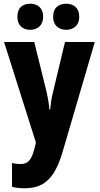

<svg xmlns="http://www.w3.org/2000/svg" viewBox="-20 -777 538 1037"><path d="M2 -550H165L232 -279Q236 -263 238.5 -247Q241 -231 243.5 -215.5Q246 -200 246 -186H251Q253 -206 256 -228.5Q259 -251 266 -278L331 -550H492L317 47Q297 115 269.5 158Q242 201 204 220.5Q166 240 112 240Q93 240 76.5 238Q60 236 45 232V103Q55 106 66 107.5Q77 109 89 109Q112 109 126 100.5Q140 92 150 71.5Q160 51 169 15L174 -7ZM74 -686Q74 -722 93 -739.5Q112 -757 143 -757Q174 -757 193.5 -739Q213 -721 213 -686Q213 -653 193.5 -634.5Q174 -616 143 -616Q112 -616 93 -634Q74 -652 74 -686ZM267 -686Q267 -722 286.5 -739.5Q306 -757 337 -757Q369 -757 388.5 -739Q408 -721 408 -686Q408 -653 388.5 -634.5Q369 -616 337 -616Q306 -616 286.5 -634.5Q267 -653 267 -686Z"/></svg>

Font: Noto Sans Display Condensed ExtraBold
Style: Regular
Weight: 800
Width: 3
Designer: Monotype Design Team
Foundry: Monotype Imaging Inc.
Version: Version 2.003